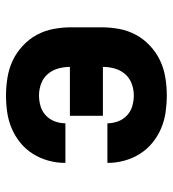

<svg xmlns="http://www.w3.org/2000/svg" viewBox="12 -580 576 640"><g transform="rotate(-90 300.0 -260.0)"><path d="M302 8Q274 8 246 4Q218 0 192 -11Q166 -22 144 -40Q122 -58 107 -82Q92 -106 84.5 -133.5Q77 -161 77 -189Q77 -190 77 -190Q77 -190 77 -190H209Q209 -190 209 -190Q209 -190 209 -190Q209 -172 215.5 -154.5Q222 -137 235.5 -124.5Q249 -112 266.5 -107Q284 -102 302 -102Q322 -102 341 -109Q360 -116 373 -131Q386 -146 391.5 -165.5Q397 -185 397 -205H234V-315H397Q397 -335 391.5 -354.5Q386 -374 373 -389Q360 -404 341 -411Q322 -418 302 -418Q284 -418 266.5 -413Q249 -408 235.5 -395.5Q222 -383 215.5 -365.5Q209 -348 209 -330Q209 -330 209 -330Q209 -330 209 -330H77Q77 -330 77 -330Q77 -330 77 -331Q77 -359 84.5 -386.5Q92 -414 107 -438Q122 -462 144 -480Q166 -498 192 -509Q218 -520 246 -524Q274 -528 302 -528Q332 -528 362 -523Q392 -518 418.5 -505.5Q445 -493 467.5 -472Q490 -451 504 -425Q518 -399 523.5 -369.5Q529 -340 529 -310V-210Q529 -180 523.5 -150.5Q518 -121 504 -95Q490 -69 467.5 -48Q445 -27 418.5 -14.5Q392 -2 362 3Q332 8 302 8Z"/></g></svg>

Font: Iosevka SS04 XBd Ex
Style: Regular
Weight: 800
Width: 7
Monospace: yes
Designer: Belleve Invis
Foundry: Belleve Invis
Version: Version 19.0.0; ttfautohint (v1.8.4)